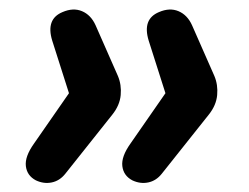

<svg xmlns="http://www.w3.org/2000/svg" viewBox="-20 -472 534 412"><path d="M57 -85Q38 -95 35.5 -115.5Q33 -136 53 -164L128 -272L92 -385Q78 -431 114 -446Q137 -456 156 -448Q175 -440 185 -418L233 -309Q241 -290 239 -268Q237 -246 221 -226L120 -99Q108 -84 91 -80.5Q74 -77 57 -85ZM264 -85Q245 -95 242.5 -115.5Q240 -136 260 -164L335 -272L299 -385Q285 -431 321 -446Q344 -456 363 -448Q382 -440 392 -418L440 -309Q448 -290 446 -268Q444 -246 428 -226L327 -99Q315 -84 298 -80.5Q281 -77 264 -85Z"/></svg>

Font: Nunito
Style: Bold Italic
Weight: 700
Italic angle: -9°
Designer: Vernon Adams
Foundry: Vernon Adams
Version: Version 3.601; ttfautohint (v1.8.2.53-6de2)